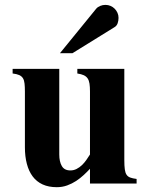

<svg xmlns="http://www.w3.org/2000/svg" viewBox="-20 -759 618 794"><path d="M228 -539.1 377.9 -723.1Q384.3 -730.5 394.5 -734.6Q404.8 -738.8 416 -738.8Q427.2 -738.8 437 -734.6Q446.8 -730.5 454.1 -723.1Q461.4 -715.8 465.8 -706.1Q470.2 -696.3 470.2 -685.1Q470.2 -673.8 466.6 -663.1Q462.9 -652.3 454.1 -647L279.8 -539.1ZM352.1 0V-61Q340.8 -48.8 326.4 -35.4Q312 -22 294.9 -10.7Q277.8 0.5 257.8 7.8Q237.8 15.1 214.8 15.1Q181.2 15.1 156.2 3.7Q131.3 -7.8 115.2 -29.3Q99.1 -50.8 91.1 -81.3Q83 -111.8 83 -149.9V-380.9Q83 -399.9 81.5 -413.3Q80.1 -426.8 75 -435.3Q69.8 -443.8 59.6 -448.5Q49.3 -453.1 32.2 -455.1V-474.1H225.1V-120.1Q225.1 -90.8 235.6 -72.5Q246.1 -54.2 271 -54.2Q284.7 -54.2 296.6 -60.3Q308.6 -66.4 318.6 -75.9Q328.6 -85.4 336.9 -97.2Q345.2 -108.9 352.1 -120.1V-380.9Q352.1 -399.9 350.1 -413.1Q348.1 -426.3 342.5 -434.6Q336.9 -442.9 326.7 -447.8Q316.4 -452.6 299.8 -455.1V-474.1H494.1V-97.2Q494.1 -73.2 496.1 -58.8Q498 -44.4 503.4 -36.4Q508.8 -28.3 518.8 -24.7Q528.8 -21 544.9 -19V0Z"/></svg>

Font: Tai Heritage Pro
Style: Bold
Weight: 700
Designer: Faah Baccam, Walt Agee, Victor Gaultney, Annie Olsen, Eric Hays
Foundry: SIL International
Version: Version 2.600